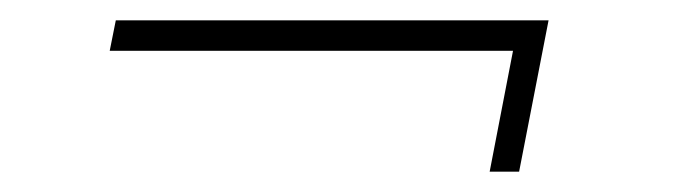

<svg xmlns="http://www.w3.org/2000/svg" viewBox="-20 -336 673 189"><path d="M520 -316 491 -167H462L485 -286H88L94 -316Z"/></svg>

Font: Piazzolla SC Thin
Style: Italic
Weight: 100
Italic angle: -11.3°
Designer: Juan Pablo del Peral
Foundry: Huerta Tipografica
Version: Version 1.330